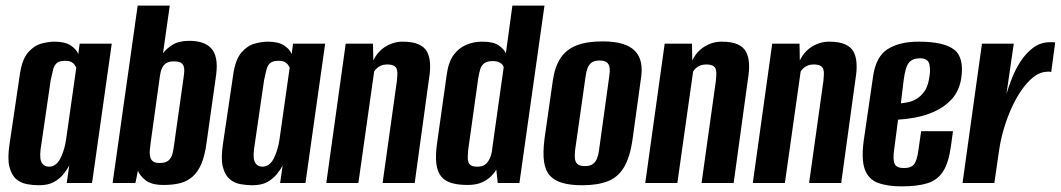

<svg xmlns="http://www.w3.org/2000/svg" viewBox="-20 -650 3768 682"><path d="M118 8Q97 8 75.5 4Q54 0 37.5 -14Q21 -28 13.5 -57.5Q6 -87 14 -139L51 -389Q59 -440 80 -464Q101 -488 126.5 -495Q152 -502 173 -502Q210 -502 230.5 -489Q251 -476 258 -458L263 -495H377L307 0H217L226 -62Q218 -47 205 -31Q192 -15 171.5 -3.5Q151 8 118 8ZM154 -58Q167 -58 177 -65.5Q187 -73 193.5 -85.5Q200 -98 204.5 -111.5Q209 -125 211.5 -136.5Q214 -148 215 -156L251 -410Q249 -413 245.5 -419Q242 -425 234 -429.5Q226 -434 211 -434Q192 -434 182.5 -426.5Q173 -419 169 -404Q165 -389 160 -365L124 -118Q122 -99 123.5 -87.5Q125 -76 130 -69.5Q135 -63 141 -60.5Q147 -58 154 -58Z M561 7Q517 7 496 -10.5Q475 -28 470 -44L461 0H380L469 -630H583L559 -461Q571 -477 593 -491Q615 -505 653 -505Q678 -505 698 -498.5Q718 -492 730.5 -478Q743 -464 747.5 -441.5Q752 -419 748 -386L714 -145Q708 -98 695.5 -68.5Q683 -39 664 -22.5Q645 -6 620 0.5Q595 7 561 7ZM547 -71Q568 -71 578 -79.5Q588 -88 592 -102Q596 -116 598 -133L632 -374Q634 -387 634.5 -397.5Q635 -408 632 -416Q629 -424 621 -428Q613 -432 598 -432Q581 -432 571 -426Q561 -420 555.5 -408Q550 -396 548 -380L515 -142Q513 -128 512 -115.5Q511 -103 513.5 -92.5Q516 -82 524 -76.5Q532 -71 547 -71Z M876 8Q855 8 833.5 4Q812 0 795.5 -14Q779 -28 771.5 -57.5Q764 -87 772 -139L809 -389Q817 -440 838 -464Q859 -488 884.5 -495Q910 -502 931 -502Q968 -502 988.5 -489Q1009 -476 1016 -458L1021 -495H1135L1065 0H975L984 -62Q976 -47 963 -31Q950 -15 929.5 -3.5Q909 8 876 8ZM912 -58Q925 -58 935 -65.5Q945 -73 951.5 -85.5Q958 -98 962.5 -111.5Q967 -125 969.5 -136.5Q972 -148 973 -156L1009 -410Q1007 -413 1003.5 -419Q1000 -425 992 -429.5Q984 -434 969 -434Q950 -434 940.5 -426.5Q931 -419 927 -404Q923 -389 918 -365L882 -118Q880 -99 881.5 -87.5Q883 -76 888 -69.5Q893 -63 899 -60.5Q905 -58 912 -58Z M1139 0 1208 -495H1305L1306 -435Q1321 -467 1349.5 -484.5Q1378 -502 1410 -502Q1446 -502 1467 -492.5Q1488 -483 1497 -466Q1506 -449 1507.5 -425Q1509 -401 1504 -371L1453 0H1339L1390 -364Q1391 -376 1391.5 -386Q1392 -396 1389.5 -404Q1387 -412 1379 -416.5Q1371 -421 1355 -421Q1343 -421 1333.5 -417Q1324 -413 1318 -407Q1312 -401 1309 -396L1253 0Z M1641 7Q1609 7 1585.5 0.5Q1562 -6 1548 -22Q1534 -38 1530 -68Q1526 -98 1533 -145L1567 -386Q1573 -430 1591.5 -455Q1610 -480 1636.5 -491Q1663 -502 1692 -502Q1732 -502 1750.5 -489.5Q1769 -477 1777 -461L1800 -630H1914L1825 0H1748L1743 -47Q1737 -37 1725 -24.5Q1713 -12 1692.5 -2.5Q1672 7 1641 7ZM1676 -58Q1691 -58 1700 -63.5Q1709 -69 1715 -78.5Q1721 -88 1724.5 -100Q1728 -112 1729 -126Q1739 -197 1749 -268.5Q1759 -340 1769 -410Q1769 -415 1765 -420Q1761 -425 1752.5 -429Q1744 -433 1730 -433Q1711 -433 1700.5 -425.5Q1690 -418 1686 -404.5Q1682 -391 1679 -374L1643 -117Q1642 -104 1641.5 -93Q1641 -82 1644 -74Q1647 -66 1654 -62Q1661 -58 1676 -58Z M2048 8Q2007 8 1978.5 0Q1950 -8 1933.5 -26Q1917 -44 1912.5 -75.5Q1908 -107 1914 -156L1944 -366Q1951 -413 1971 -443.5Q1991 -474 2027.5 -488.5Q2064 -503 2120 -503Q2162 -503 2190.5 -494.5Q2219 -486 2235.5 -469Q2252 -452 2257 -426.5Q2262 -401 2256 -366L2227 -156Q2218 -92 2196.5 -56Q2175 -20 2138.5 -6Q2102 8 2048 8ZM2058 -60Q2076 -60 2086 -67.5Q2096 -75 2101 -88Q2106 -101 2108 -118L2144 -378Q2147 -395 2145.5 -408Q2144 -421 2136 -428Q2128 -435 2110 -435Q2092 -435 2082 -428Q2072 -421 2067 -408Q2062 -395 2060 -378L2023 -118Q2021 -101 2022 -88Q2023 -75 2031 -67.5Q2039 -60 2058 -60Z M2272 0 2341 -495H2438L2439 -435Q2454 -467 2482.5 -484.5Q2511 -502 2543 -502Q2579 -502 2600 -492.5Q2621 -483 2630 -466Q2639 -449 2640.5 -425Q2642 -401 2637 -371L2586 0H2472L2523 -364Q2524 -376 2524.5 -386Q2525 -396 2522.5 -404Q2520 -412 2512 -416.5Q2504 -421 2488 -421Q2476 -421 2466.5 -417Q2457 -413 2451 -407Q2445 -401 2442 -396L2386 0Z M2654 0 2723 -495H2820L2821 -435Q2836 -467 2864.5 -484.5Q2893 -502 2925 -502Q2961 -502 2982 -492.5Q3003 -483 3012 -466Q3021 -449 3022.5 -425Q3024 -401 3019 -371L2968 0H2854L2905 -364Q2906 -376 2906.5 -386Q2907 -396 2904.5 -404Q2902 -412 2894 -416.5Q2886 -421 2870 -421Q2858 -421 2848.5 -417Q2839 -413 2833 -407Q2827 -401 2824 -396L2768 0Z M3183 12Q3132 12 3098.5 -0.5Q3065 -13 3052 -48Q3039 -83 3048 -150L3081 -377Q3091 -449 3133 -475.5Q3175 -502 3243 -502Q3333 -502 3369.5 -473.5Q3406 -445 3394 -369Q3386 -325 3360 -297Q3334 -269 3298.5 -253.5Q3263 -238 3228.5 -232Q3194 -226 3170 -225L3156 -118Q3151 -82 3158 -67.5Q3165 -53 3191 -53Q3215 -53 3226 -65.5Q3237 -78 3242 -115L3252 -184H3365L3358 -132Q3350 -73 3330.5 -42Q3311 -11 3275.5 0.5Q3240 12 3183 12ZM3180 -283Q3191 -284 3206 -287Q3221 -290 3236 -299Q3251 -308 3263 -324.5Q3275 -341 3280 -369Q3286 -398 3281.5 -420.5Q3277 -443 3248 -443Q3222 -443 3209 -428Q3196 -413 3190 -366Z M3399 0 3468 -495H3581L3555 -316Q3562 -340 3574 -371Q3586 -402 3605 -431.5Q3624 -461 3650 -480.5Q3676 -500 3709 -500Q3713 -500 3719 -500Q3725 -500 3728 -499L3714 -394Q3712 -395 3707.5 -395.5Q3703 -396 3698 -395Q3673 -394 3650.5 -376Q3628 -358 3608 -329Q3588 -300 3572 -264Q3556 -228 3545 -190Q3534 -152 3529 -117L3512 0Z"/></svg>

Font: Alumni Sans Thin
Style: Bold Italic
Weight: 700
Italic angle: -8°
Version: Version 1.016